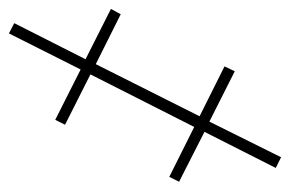

<svg xmlns="http://www.w3.org/2000/svg" viewBox="-132 -527 651 431"><g transform="rotate(90 193.5 -311.5)"><path d="M53 -6 134 -167 247 -110 258 -132 145 -189 263 -422 375 -366 386 -388 274 -445 355 -605 331 -617 251 -456 138 -513 127 -490 239 -434 122 -201 10 -257 -2 -235 111 -178 30 -18Z"/></g></svg>

Font: Noto Sans ExtraCondensed Thin
Style: Italic
Weight: 100
Width: 2
Italic angle: -12°
Designer: Monotype Design Team
Foundry: Monotype Imaging Inc.
Version: Version 2.013